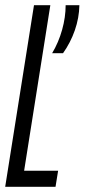

<svg xmlns="http://www.w3.org/2000/svg" viewBox="-28 -720 326 740"><path d="M-8 0 103 -700H166L65 -62H196L186 0ZM173 -515Q198 -557 211.5 -605.5Q225 -654 225 -700H278Q277 -651 260.5 -603.5Q244 -556 215 -515Z"/></svg>

Font: Georama ExtraCondensed
Style: Italic
Weight: 400
Width: 2
Italic angle: -9°
Designer: Jean-Baptiste Levee
Foundry: Production Type
Version: Version 1.000